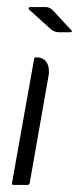

<svg xmlns="http://www.w3.org/2000/svg" viewBox="-20 -522 223 542"><path d="M182 -436Q183 -435 183 -435Q183 -435 183 -435Q183 -431 178 -431H146Q133 -431 123 -440L61 -496V-498Q61 -502 65 -502H110Q120 -502 129 -493ZM18 0Q14 0 14 -4V-6L76 -354Q76 -360 82 -360H85Q100 -360 109 -349.5Q118 -339 118 -322Q118 -318 118 -315Q118 -312 117 -308L64 -6Q63 0 58 0Z"/></svg>

Font: Zain Light
Style: Italic
Weight: 300
Italic angle: -10°
Designer: Zain,Boutros
Foundry: Mobile Telecommunications Company (Zain), 2024
Version: Version 1.51; ttfautohint (v1.8.4)